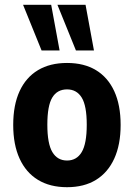

<svg xmlns="http://www.w3.org/2000/svg" viewBox="-20 -768 557 799"><path d="M259 11Q188 11 138 -19.5Q88 -50 61.5 -108Q35 -166 35 -248Q35 -331 61.5 -388.5Q88 -446 138 -476Q188 -506 259 -506Q330 -506 379.5 -476Q429 -446 455.5 -388.5Q482 -331 482 -248Q482 -166 455.5 -108Q429 -50 379.5 -19.5Q330 11 259 11ZM259 -100Q299 -100 320 -135Q341 -170 341 -249Q341 -328 320 -362Q299 -396 259 -396Q218 -396 197.5 -362Q177 -328 177 -249Q177 -170 198 -135Q219 -100 259 -100ZM296 -558 219 -748H336L371 -558ZM153 -558 76 -748H193L228 -558Z"/></svg>

Font: Nunito Sans 10pt Condensed ExtraBold
Style: Regular
Weight: 800
Width: 3
Designer: Vernon Adams
Foundry: Vernon Adams
Version: Version 3.101;gftools[0.9.27]